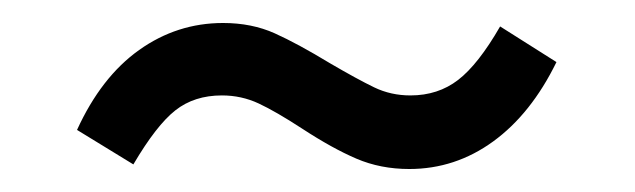

<svg xmlns="http://www.w3.org/2000/svg" viewBox="-20 -359 552 167"><path d="M243 -247Q220 -262 205 -269Q190 -276 173 -276Q149 -276 132.5 -263Q116 -250 96 -216L47 -246Q68 -292 101 -315.5Q134 -339 174 -339Q199 -339 219 -330Q239 -321 267 -304Q291 -290 305.5 -283Q320 -276 337 -276Q361 -276 378.5 -289.5Q396 -303 415 -336L464 -305Q442 -260 409 -236Q376 -212 336 -212Q311 -212 290 -221Q269 -230 243 -247Z"/></svg>

Font: D-DIN
Style: Regular
Weight: 400
Designer: Charles Nix
Foundry: Datto Inc.
Version: Version 1.00